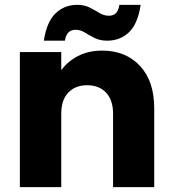

<svg xmlns="http://www.w3.org/2000/svg" viewBox="-20 -773 714 793"><path d="M447 -303Q447 -360 418 -390.5Q389 -421 340 -421Q291 -421 262 -390.5Q233 -360 233 -303V0H62V-558H233V-483Q259 -519 302 -541.5Q345 -564 402 -564Q499 -564 558 -501Q617 -438 617 -326V0H447ZM161 -605Q173 -683 209.5 -718Q246 -753 299 -753Q329 -753 351 -741.5Q373 -730 391.5 -719Q410 -708 430 -708Q467 -708 473 -753H561Q549 -674 512.5 -639.5Q476 -605 423 -605Q393 -605 371 -616Q349 -627 330.5 -638.5Q312 -650 292 -650Q255 -650 248 -605Z"/></svg>

Font: Poppins
Style: Bold
Weight: 700
Designer: Ninad Kale (Devanagari), Jonny Pinhorn (Latin)
Version: Version 5.002